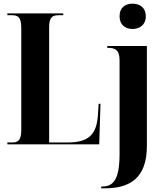

<svg xmlns="http://www.w3.org/2000/svg" viewBox="-20 -787 893 1047"><path d="M703 -629C741 -629 775 -651 775 -698C775 -747 741 -767 703 -767C664 -767 632 -747 632 -698C632 -651 664 -629 703 -629ZM20 0H521L528 -221H518L514 -160C507 -51 461 -10 348 -10H248V-640C248 -696 269 -704 300 -704H325V-714H20V-704H44C76 -704 96 -696 96 -636V-78C96 -18 76 -10 44 -10H20ZM532 240H551C684 240 781 188 781 9V-536H565V-526H568C605 -526 632 -517 632 -459V51C632 189 600 230 538 230H532Z"/></svg>

Font: Noto Serif Display ExtraCondensed ExtraBold
Style: Regular
Weight: 800
Width: 2
Designer: Monotype Design Team
Foundry: Monotype Imaging Inc.
Version: Version 2.009